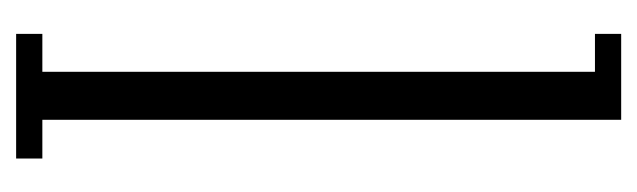

<svg xmlns="http://www.w3.org/2000/svg" viewBox="-296 -494 790 238"><g transform="rotate(90 99.0 -375.0)"><path d="M22 0V-32.5H69V-717.5H22V-750H128.5V-32.5H176.5V0Z"/></g></svg>

Font: Imbue 10pt Light
Style: Regular
Weight: 300
Designer: Tyler Finck
Foundry: Etcetera Type Company
Version: Version 1.102; ttfautohint (v1.8.3)